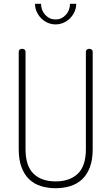

<svg xmlns="http://www.w3.org/2000/svg" viewBox="-20 -989 589 1015"><path d="M79 -714Q79 -723 84.5 -727Q90 -731 97 -731Q104 -731 109.5 -727Q115 -723 115 -714V-200Q115 -112 157 -71Q199 -30 274 -30Q349 -30 391.5 -71Q434 -112 434 -200V-714Q434 -723 439.5 -727Q445 -731 452 -731Q459 -731 464.5 -727Q470 -723 470 -714V-200Q470 -144 455 -104.5Q440 -65 413.5 -40.5Q387 -16 351 -5Q315 6 274 6Q233 6 197 -5Q161 -16 135 -40.5Q109 -65 94 -104.5Q79 -144 79 -200ZM383 -969Q383 -947 374 -927Q365 -907 350 -892Q335 -877 315 -868.5Q295 -860 274 -860Q252 -860 232.5 -868.5Q213 -877 198 -892Q183 -907 174 -927Q165 -947 165 -969H197Q197 -934 219.5 -910Q242 -886 274 -886Q305 -886 327.5 -910Q350 -934 350 -969Z"/></svg>

Font: AkaAcidDosis
Style: ExtraLight
Weight: 250
Designer: Edgar Tolentino, Pablo Impallari, Igino Marini, Aka-Acid
Foundry: Edgar Tolentino, Pablo Impallari, Igino Marini, Aka-Acid
Version: Version 1.007